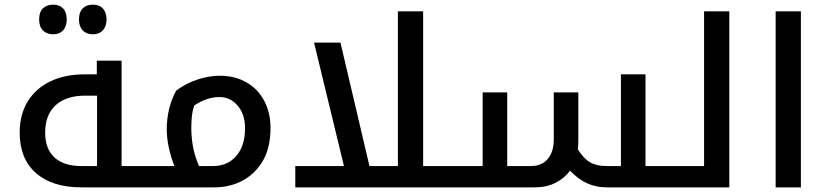

<svg xmlns="http://www.w3.org/2000/svg" viewBox="-20 -809 3578 829"><path d="M209 -661Q183 -661 166 -677Q149 -693 149 -725Q149 -758 166 -773.5Q183 -789 209 -789Q237 -789 252.5 -772.5Q268 -756 268 -725Q268 -695 252.5 -678Q237 -661 209 -661ZM381 -661Q353 -661 337 -678Q321 -695 321 -725Q321 -756 337 -772.5Q353 -789 381 -789Q409 -789 424.5 -772Q440 -755 440 -725Q440 -696 424.5 -678.5Q409 -661 381 -661Z M332 0Q205 0 135 -62Q65 -124 65 -236Q65 -315 100 -371.5Q135 -428 198 -458Q261 -488 345 -488H398V-547H505V-92H623Q628 -92 628 -88V-5Q628 0 623 0ZM399 -92V-396H348Q265 -396 220 -354.5Q175 -313 175 -236Q175 -166 215.5 -129Q256 -92 331 -92Z M613 0Q608 0 608 -5V-88Q608 -92 613 -92H733Q700 -177 700 -252Q700 -296 710.5 -339.5Q721 -383 741 -418Q781 -448 831 -465Q881 -482 929 -482Q960 -482 989.5 -475Q1019 -468 1043 -454Q1094 -425 1121 -373.5Q1148 -322 1148 -256Q1148 -176 1118 -120Q1086 -62 1030.5 -31Q975 0 905 0ZM806 -256Q806 -217 813 -177.5Q820 -138 839 -92H899Q963 -92 1000.5 -136Q1038 -180 1038 -256Q1038 -316 1006 -353Q974 -390 928 -390Q899 -390 871 -380Q843 -370 819 -354Q811 -331 808.5 -307Q806 -283 806 -256Z M1469 -76 1336 -625H1450L1579 -76Z M1698 -92V-760H1807V-92H1937Q1942 -92 1942 -88V-5Q1942 0 1937 0H1255V-92Z M2600 0Q2556 0 2517.5 -16.5Q2479 -33 2441 -72Q2417 -39 2378.5 -19.5Q2340 0 2288 0H1927Q1922 0 1922 -5V-88Q1922 -92 1927 -92H2064V-410H2170V-92H2271Q2319 -92 2345 -122.5Q2371 -153 2371 -208V-410H2477V-201Q2477 -191 2476.5 -182Q2476 -173 2475 -164Q2500 -124 2528 -108Q2556 -92 2599 -92H2661V-488H2767V-92H2900Q2905 -92 2905 -88V-5Q2905 0 2900 0Z M2890 0Q2885 0 2885 -5V-88Q2885 -92 2890 -92H3020V-760H3129V0Z M3329 -760H3438V0H3329Z"/></svg>

Font: Noto Kufi Arabic Medium
Style: Regular
Weight: 500
Designer: Monotype Design Team, David Williams, Khaled Hosny
Foundry: Google LLC
Version: Version 2.109; ttfautohint (v1.8.4.7-5d5b)